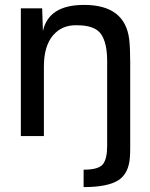

<svg xmlns="http://www.w3.org/2000/svg" viewBox="-20 -555 611 783"><path d="M511 42Q511 69 510 83Q506 153 462 180.5Q418 208 321 208V137Q382 137 399.5 115Q417 93 417 40V-306Q417 -380 392 -416Q367 -452 294 -452Q233 -454 196 -410.5Q159 -367 159 -283V0H65V-521H152L155 -428Q178 -535 323 -535Q490 -535 507 -394Q511 -358 511 -302Z"/></svg>

Font: Nacelle
Style: Regular
Weight: 400
Designer: Sora Sagano
Foundry: Sora Sagano
Version: Version 1.000;FEAKit 1.0